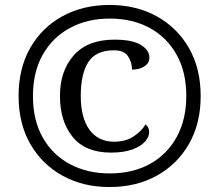

<svg xmlns="http://www.w3.org/2000/svg" viewBox="-20 -745 885 775"><path d="M422 10Q316 10 233 -35.5Q150 -81 102.5 -163.5Q55 -246 55 -358Q55 -469 102 -551.5Q149 -634 232 -679.5Q315 -725 422 -725Q529 -725 612 -679.5Q695 -634 742.5 -551.5Q790 -469 790 -357Q790 -246 742.5 -163.5Q695 -81 612 -35.5Q529 10 422 10ZM428 -129Q325 -129 273.5 -192Q222 -255 222 -358Q222 -459 278 -522Q334 -585 442 -585Q513 -585 548 -564Q583 -543 583 -512Q583 -490 562.5 -477Q542 -464 513 -464Q513 -493 497 -517.5Q481 -542 440 -542Q367 -542 336.5 -494.5Q306 -447 306 -358Q306 -270 341 -221.5Q376 -173 441 -173Q488 -173 521 -195.5Q554 -218 567 -243Q582 -233 582 -211Q582 -192 565 -173Q548 -154 513.5 -141.5Q479 -129 428 -129ZM423 -45Q516 -45 585.5 -83.5Q655 -122 693.5 -192.5Q732 -263 732 -358Q732 -454 693 -524Q654 -594 584.5 -632Q515 -670 423 -670Q332 -670 262 -632Q192 -594 152.5 -524Q113 -454 113 -357Q113 -259 153 -189Q193 -119 263 -82Q333 -45 423 -45Z"/></svg>

Font: Noto Serif Test
Style: Regular
Weight: 400
Version: Version 1.000